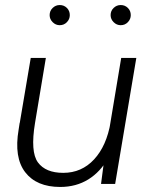

<svg xmlns="http://www.w3.org/2000/svg" viewBox="-20 -730 594 762"><path d="M393 -92 461 -500H521L437 0H381ZM231 -44Q304 -44 353.5 -97.5Q403 -151 419 -245L456 -241Q442 -161 410.5 -104.5Q379 -48 330.5 -18Q282 12 219 12Q125 12 80 -46.5Q35 -105 54 -216L58 -242H119Q100 -127 130.5 -85.5Q161 -44 231 -44ZM102 -500H162L119 -242L54 -216ZM177 -670Q177 -687 189 -698.5Q201 -710 217 -710Q234 -710 245.5 -698.5Q257 -687 257 -670Q257 -654 245.5 -642Q234 -630 217 -630Q201 -630 189 -642Q177 -654 177 -670ZM419 -670Q419 -687 431 -698.5Q443 -710 459 -710Q476 -710 487.5 -698.5Q499 -687 499 -670Q499 -654 487.5 -642Q476 -630 459 -630Q443 -630 431 -642Q419 -654 419 -670Z"/></svg>

Font: Oak Sans Light Italic
Style: Regular
Weight: 400
Italic angle: -9.5°
Foundry: Erik Kennedy, Walven
Version: Version 1.000;Glyphs 3.1.2 (3151)